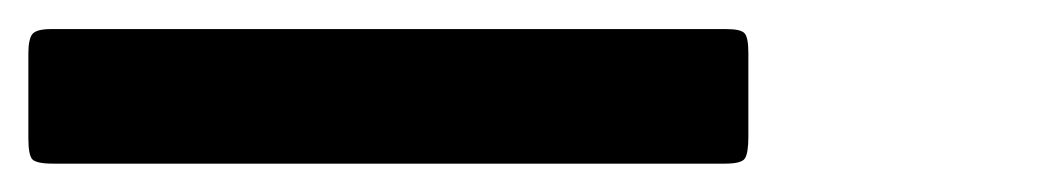

<svg xmlns="http://www.w3.org/2000/svg" viewBox="-142 35 722 132"><path d="M-107 55H127.5Q137.5 55 140 58Q142.5 61 142.5 71.5V129Q142.5 140 140.2 143.8Q138 147.5 126.5 147.5H-105.5Q-117 147.5 -119.8 144.5Q-122.5 141.5 -122.5 130V72Q-122.5 62 -119.8 58.5Q-117 55 -107 55ZM123 55H357.5Q367.5 55 370 58Q372.5 61 372.5 71.5V129Q372.5 140 370.2 143.8Q368 147.5 356.5 147.5H124.5Q113 147.5 110.2 144.5Q107.5 141.5 107.5 130V72Q107.5 62 110.2 58.5Q113 55 123 55Z"/></svg>

Font: Besley* Narrow
Style: Bold Italic
Weight: 700
Width: 4
Italic angle: -13°
Designer: Owen Earl
Foundry: indestructible type*
Version: Version 3.000; ttfautohint (v1.8.3)